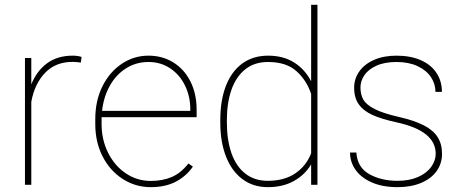

<svg xmlns="http://www.w3.org/2000/svg" viewBox="-20 -770 1923 800"><path d="M319.8 -532.7 316.9 -509.3Q296.4 -512.2 282.7 -512.2Q211.9 -512.2 168 -466.6Q124 -420.9 110.4 -345.7V0H84V-528.3H110.4V-418.5Q133.3 -475.1 176.5 -506.6Q219.7 -538.1 282.7 -538.1Q304.7 -538.1 319.8 -532.7Z M403.3 -274.4V-252.9Q403.3 -188 430.4 -133.5Q457.5 -79.1 504.4 -47.6Q551.3 -16.1 608.4 -16.1Q657.2 -16.1 695.6 -32.5Q733.9 -48.8 765.1 -88.9L783.7 -75.7Q755.9 -35.6 712.4 -12.9Q668.9 9.8 608.4 9.8Q544.4 9.8 491.5 -24.2Q438.5 -58.1 407.7 -117.9Q377 -177.7 377 -252.9V-274.4Q377 -350.1 406.7 -410.2Q436.5 -470.2 487.3 -504.2Q538.1 -538.1 598.6 -538.1Q656.7 -538.1 702.4 -509.8Q748 -481.4 773.7 -430.2Q799.3 -378.9 799.3 -312.5V-281.7H403.3ZM405.3 -308.1H772.9V-314.5Q772.9 -367.7 751.2 -412.8Q729.5 -458 689.7 -484.9Q649.9 -511.7 598.6 -511.7Q546.9 -511.7 504.9 -485.1Q462.9 -458.5 437.3 -412.1Q411.6 -365.7 405.3 -308.1Z M1302.7 -750V0H1276.4V-85Q1250.5 -41.5 1204.6 -15.9Q1158.7 9.8 1096.2 9.8Q1034.7 9.8 990 -23.7Q945.3 -57.1 921.6 -117.9Q897.9 -178.7 897.9 -259.3V-269.5Q897.9 -352.5 921.6 -413.1Q945.3 -473.6 990.2 -505.9Q1035.2 -538.1 1097.2 -538.1Q1160.2 -538.1 1205.3 -509.8Q1250.5 -481.4 1276.4 -431.2V-750ZM1276.4 -131.3V-378.4Q1257.8 -435.1 1215.3 -473.4Q1172.9 -511.7 1096.7 -511.7Q1040 -511.7 1001.7 -481Q963.4 -450.2 944.3 -395.8Q925.3 -341.3 925.3 -269.5V-259.3Q925.3 -187.5 944.1 -132.8Q962.9 -78.1 1001.2 -47.4Q1039.6 -16.6 1095.7 -16.6Q1165 -16.6 1210.7 -47.9Q1256.3 -79.1 1276.4 -131.3Z M1455.6 -404.8Q1455.6 -441.9 1477.1 -472.4Q1498.5 -502.9 1538.6 -520.5Q1578.6 -538.1 1632.3 -538.1Q1690.4 -538.1 1733.2 -519.3Q1775.9 -500.5 1798.6 -466.3Q1821.3 -432.1 1821.3 -387.2H1794.4Q1794.4 -420.4 1775.4 -449Q1756.3 -477.5 1719.5 -494.6Q1682.6 -511.7 1632.3 -511.7Q1582 -511.7 1548.1 -496.1Q1514.2 -480.5 1498 -456.3Q1481.9 -432.1 1481.9 -405.8Q1481.9 -376 1494.1 -354.7Q1506.3 -333.5 1541 -315.7Q1575.7 -297.9 1642.1 -282.7Q1706.1 -268.1 1745.4 -248Q1784.7 -228 1803.2 -199.2Q1821.8 -170.4 1821.8 -128.9Q1821.8 -88.4 1799.1 -56.9Q1776.4 -25.4 1734.4 -7.8Q1692.4 9.8 1636.2 9.8Q1574.2 9.8 1529.5 -9.8Q1484.9 -29.3 1461.7 -62Q1438.5 -94.7 1438.5 -134.3H1464.8Q1469.2 -71.8 1519 -44.2Q1568.8 -16.6 1636.2 -16.6Q1686 -16.6 1722.2 -32.7Q1758.3 -48.8 1776.9 -75Q1795.4 -101.1 1795.4 -129.4Q1795.4 -224.6 1634.3 -259.8Q1571.3 -273.4 1533 -290.5Q1494.6 -307.6 1475.1 -335Q1455.6 -362.3 1455.6 -404.8Z"/></svg>

Font: Heebo Thin
Style: Regular
Weight: 250
Designer: Oded Ezer
Foundry: Meir Sadan
Version: Version 2.001; ttfautohint (v1.5.14-ce02) -l 8 -r 50 -G 200 